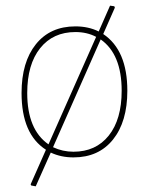

<svg xmlns="http://www.w3.org/2000/svg" viewBox="-20 -550 527 677"><path d="M246 -457Q292 -457 328 -439L368 -530L383 -528L385 -523L344 -430Q429 -373 429 -230Q429 -121 378.5 -58Q328 5 239 5Q195 5 159 -12L106 107L90 104L88 100L142 -22Q56 -77 56 -222Q56 -331 106.5 -394Q157 -457 246 -457ZM246 -437Q167 -437 121.5 -380Q76 -323 76 -222Q76 -93 151 -41L319 -420Q287 -437 246 -437ZM409 -230Q409 -359 335 -411L167 -31Q201 -15 239 -15Q318 -15 363.5 -72Q409 -129 409 -230Z"/></svg>

Font: Alegreya Sans Thin
Style: Regular
Weight: 100
Designer: Juan Pablo del Peral
Foundry: Huerta Tipografica
Version: Version 2.007